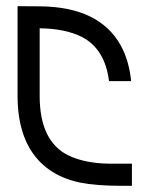

<svg xmlns="http://www.w3.org/2000/svg" viewBox="-20 -599 482 619"><path d="M405.3 -71.3V0H370.1Q289.6 0 238.3 -10.3Q124.5 -34.2 73.2 -125Q36.6 -191.4 36.6 -289.6V-579.1L107.9 -578.6Q299.3 -577.1 368.7 -453.6Q396 -404.3 402.8 -337.4H331.5Q318.4 -442.4 242.7 -480.5Q189.5 -506.8 107.9 -507.8V-289.6Q107.9 -144.5 199.2 -98.6Q251.5 -72.8 330.6 -71.3Z"/></svg>

Font: Greenwashing Machine
Style: Regular
Weight: 400
Designer: Tup Wanders
Foundry: Free font, DO NOT SELL
Version: Version 1.00;August 10, 2023;FontCreator 11.5.0.2430 64-bit